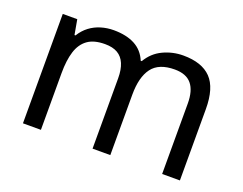

<svg xmlns="http://www.w3.org/2000/svg" viewBox="-91 -715 1117 884"><g transform="rotate(20 467.5 -273.0)"><path d="M673 -546Q764 -546 809 -499.5Q854 -453 854 -349V0H767V-345Q767 -408 740.5 -440Q714 -472 658 -472Q580 -472 546.5 -427Q513 -382 513 -296V0H426V-345Q426 -387 414 -415.5Q402 -444 378 -458Q354 -472 316 -472Q262 -472 231 -449.5Q200 -427 186.5 -384Q173 -341 173 -278V0H85V-536H156L169 -463H174Q191 -491 215.5 -509.5Q240 -528 270 -537Q300 -546 332 -546Q394 -546 435.5 -524Q477 -502 496 -456H501Q528 -502 574.5 -524Q621 -546 673 -546Z"/></g></svg>

Font: hexuoriya05
Style: Book
Weight: 400
Designer: Jelle Bosma - Monotype Design Team
Foundry: Monotype Imaging Inc.
Version: Version 2.003